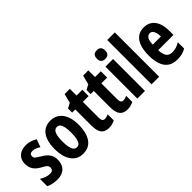

<svg xmlns="http://www.w3.org/2000/svg" viewBox="56 -1540 2327 2327"><g transform="rotate(-45 1219.5 -376.0)"><path d="M347 -160Q347 -105 326 -66.5Q305 -28 266 -9Q227 10 172 10Q133 10 97 2.5Q61 -5 29 -21V-147Q56 -129 90.5 -116Q125 -103 161 -103Q188 -103 202.5 -115.5Q217 -128 217 -153Q217 -167 211.5 -179Q206 -191 188 -204Q170 -217 135 -235Q101 -254 77 -277.5Q53 -301 40.5 -332Q28 -363 28 -402Q28 -474 73 -515.5Q118 -557 196 -557Q236 -557 271 -546Q306 -535 341 -514L305 -414Q282 -430 256 -440.5Q230 -451 203 -451Q179 -451 166.5 -440Q154 -429 154 -408Q154 -394 159.5 -383.5Q165 -373 183 -361Q201 -349 234 -328Q268 -309 293 -286Q318 -263 332.5 -232.5Q347 -202 347 -160Z M826 -274Q826 -218 814.5 -166.5Q803 -115 778.5 -75Q754 -35 714 -12.5Q674 10 617 10Q563 10 524 -12.5Q485 -35 459.5 -74Q434 -113 422 -164.5Q410 -216 410 -274Q410 -358 431.5 -421.5Q453 -485 499 -521Q545 -557 619 -557Q682 -557 728.5 -524Q775 -491 800.5 -428.5Q826 -366 826 -274ZM542 -273Q542 -217 550 -178Q558 -139 575 -119.5Q592 -100 618 -100Q646 -100 662 -119.5Q678 -139 686 -177.5Q694 -216 694 -274Q694 -333 686 -371Q678 -409 662 -428Q646 -447 618 -447Q579 -447 560.5 -404Q542 -361 542 -273Z M1100 -103Q1114 -103 1130 -107.5Q1146 -112 1163 -119V-15Q1140 -3 1115 3.5Q1090 10 1060 10Q1013 10 983.5 -9Q954 -28 940.5 -66.5Q927 -105 927 -163V-439H873V-509L937 -543L968 -662H1057V-547H1156V-439H1057V-168Q1057 -136 1067 -119.5Q1077 -103 1100 -103Z M1417 -103Q1431 -103 1447 -107.5Q1463 -112 1480 -119V-15Q1457 -3 1432 3.5Q1407 10 1377 10Q1330 10 1300.5 -9Q1271 -28 1257.5 -66.5Q1244 -105 1244 -163V-439H1190V-509L1254 -543L1285 -662H1374V-547H1473V-439H1374V-168Q1374 -136 1384 -119.5Q1394 -103 1417 -103Z M1683 -547V0H1552V-547ZM1618 -762Q1655 -762 1672 -743Q1689 -724 1689 -687Q1689 -651 1671 -632.5Q1653 -614 1618 -614Q1583 -614 1565 -632.5Q1547 -651 1547 -687Q1547 -725 1564.5 -743.5Q1582 -762 1618 -762Z M1926 0H1796V-760H1926Z M2216 -556Q2278 -556 2320.5 -525.5Q2363 -495 2385 -440Q2407 -385 2407 -310V-236H2146Q2147 -165 2172.5 -130.5Q2198 -96 2250 -96Q2285 -96 2316 -105.5Q2347 -115 2382 -136V-28Q2349 -8 2312 1Q2275 10 2232 10Q2157 10 2109.5 -24Q2062 -58 2040 -121Q2018 -184 2018 -270Q2018 -363 2040.5 -426.5Q2063 -490 2107 -523Q2151 -556 2216 -556ZM2218 -454Q2187 -454 2167.5 -425Q2148 -396 2147 -330H2286Q2286 -369 2278 -396.5Q2270 -424 2255 -439Q2240 -454 2218 -454Z"/></g></svg>

Font: Noto Sans Khmer ExtraCondensed
Style: Bold
Weight: 700
Width: 2
Designer: Danh Hong and the Monotype Design Team
Foundry: Monotype Imaging Inc.
Version: Version 2.004